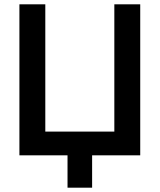

<svg xmlns="http://www.w3.org/2000/svg" viewBox="-20 -720 740 890"><path d="M70 -700H190V-110H510V-700H630V0H407V150H293V0H70Z"/></svg>

Font: PT Root UI Bold
Style: Regular
Weight: 700
Designer: Vitaly Kuzmin
Foundry: ParaType Ltd.
Version: Version 2.000G